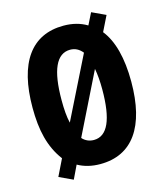

<svg xmlns="http://www.w3.org/2000/svg" viewBox="-119 -844 843 985"><g transform="rotate(-15 303.0 -351.5)"><path d="M565 -358C565 -483 540 -579 491 -640L531 -721L458 -755L427 -693C392 -714 351 -725 303 -725C132 -725 41 -598 41 -359C41 -240 62 -147 120 -70L77 18L150 52L184 -19C218 0 257 10 303 10C474 10 565 -119 565 -358ZM195 -358C195 -517 231 -597 304 -597C330 -597 351 -586 369 -564L206 -236C198 -269 195 -309 195 -358ZM411 -358C411 -198 375 -118 303 -118C279 -118 258 -127 242 -145L402 -469C408 -437 411 -400 411 -358Z"/></g></svg>

Font: Noto Sans Myanmar ExtraCondensed ExtraBold
Style: Regular
Weight: 800
Width: 2
Designer: Monotype Design Team
Foundry: Monotype Imaging Inc.
Version: Version 2.107